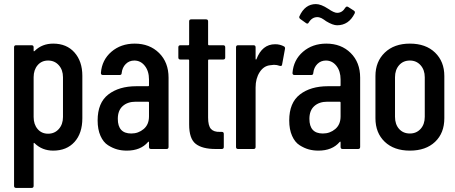

<svg xmlns="http://www.w3.org/2000/svg" viewBox="-20 -731 2234 942"><path d="M241 -517Q307 -517 345.5 -473.5Q384 -430 384 -359V-151Q384 -77 345.5 -34.5Q307 8 241 8Q187 8 150 -28Q145 -33 145 -26V181Q145 191 135 191H59Q49 191 49 181V-499Q49 -509 59 -509H135Q145 -509 145 -499V-483Q145 -476 151 -482Q187 -517 241 -517ZM289 -352Q289 -388 268.5 -411Q248 -434 216 -434Q184 -434 164.5 -411Q145 -388 145 -352V-157Q145 -121 164.5 -98Q184 -75 216 -75Q248 -75 268.5 -98Q289 -121 289 -157Z M641 -517Q714 -517 760.5 -471Q807 -425 807 -350V-10Q807 0 797 0H721Q711 0 711 -10V-32Q711 -39 706 -34Q670 8 602 8Q577 8 555 2Q533 -4 510 -18.5Q487 -33 473 -64.5Q459 -96 459 -140Q459 -227 511.5 -267.5Q564 -308 649 -308H707Q711 -308 711 -312V-341Q711 -382 690.5 -408Q670 -434 639 -434Q614 -434 597 -417Q580 -400 577 -373Q577 -363 567 -363H485Q475 -363 475 -373Q480 -437 526.5 -477Q573 -517 641 -517ZM624 -76Q659 -76 685 -98Q711 -120 711 -160V-228Q711 -232 707 -232H646Q606 -232 582 -210.5Q558 -189 558 -148Q558 -76 624 -76Z M1085 -449Q1085 -439 1075 -439H1005Q1001 -439 1001 -435V-154Q1001 -114 1015 -98.5Q1029 -83 1059 -84H1068Q1078 -84 1078 -74V-10Q1078 0 1068 0H1037Q973 0 940.5 -25Q908 -50 908 -120V-435Q908 -439 904 -439H865Q855 -439 855 -449V-499Q855 -509 865 -509H904Q908 -509 908 -513V-626Q908 -636 918 -636H991Q1001 -636 1001 -626V-513Q1001 -509 1005 -509H1075Q1085 -509 1085 -499Z M1330 -514Q1354 -514 1374 -503Q1380 -499 1378 -490L1364 -414Q1363 -405 1352 -408Q1339 -413 1324 -413Q1318 -413 1306 -411Q1274 -408 1254 -377Q1234 -346 1234 -302V-10Q1234 0 1224 0H1148Q1138 0 1138 -10V-499Q1138 -509 1148 -509H1224Q1234 -509 1234 -499V-441Q1235 -437 1238 -440Q1266 -514 1330 -514Z M1537 -647Q1511 -647 1495 -621Q1490 -611 1481 -618L1453 -638Q1446 -644 1449 -651Q1476 -711 1530 -711Q1555 -711 1590 -688Q1619 -668 1634 -668Q1659 -668 1674 -693Q1680 -702 1688 -697L1716 -679Q1724 -674 1720 -665Q1691 -607 1634 -607Q1613 -607 1580 -627Q1578 -629 1569.5 -634.5Q1561 -640 1558 -641.5Q1555 -643 1549 -645Q1543 -647 1537 -647ZM1581 -517Q1654 -517 1700.5 -471Q1747 -425 1747 -350V-10Q1747 0 1737 0H1661Q1651 0 1651 -10V-32Q1651 -39 1646 -34Q1610 8 1542 8Q1517 8 1495 2Q1473 -4 1450 -18.5Q1427 -33 1413 -64.5Q1399 -96 1399 -140Q1399 -227 1451.5 -267.5Q1504 -308 1589 -308H1647Q1651 -308 1651 -312V-341Q1651 -382 1630.5 -408Q1610 -434 1579 -434Q1554 -434 1537 -417Q1520 -400 1517 -373Q1517 -363 1507 -363H1425Q1415 -363 1415 -373Q1420 -437 1466.5 -477Q1513 -517 1581 -517ZM1564 -76Q1599 -76 1625 -98Q1651 -120 1651 -160V-228Q1651 -232 1647 -232H1586Q1546 -232 1522 -210.5Q1498 -189 1498 -148Q1498 -76 1564 -76Z M1822 -151V-358Q1822 -429 1868 -473Q1914 -517 1991 -517Q2069 -517 2114.5 -473Q2160 -429 2160 -358V-151Q2160 -78 2114.5 -35Q2069 8 1991 8Q1913 8 1867.5 -35.5Q1822 -79 1822 -151ZM1991 -76Q2023 -76 2043.5 -98.5Q2064 -121 2064 -158V-352Q2064 -388 2043.5 -411Q2023 -434 1991 -434Q1958 -434 1938 -411Q1918 -388 1918 -352V-158Q1918 -121 1938 -98.5Q1958 -76 1991 -76Z"/></svg>

Font: Barlow Condensed Medium
Style: Regular
Weight: 500
Width: 3
Designer: Jeremy Tribby
Foundry: Tribby Type
Version: Version 1.422;hotconv 1.0.109;makeotfexe 2.5.65596